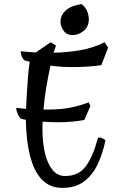

<svg xmlns="http://www.w3.org/2000/svg" viewBox="-20 -883 582 936"><path d="M285 33Q234 33 199.5 6Q165 -21 145 -68Q125 -115 116 -174.5Q107 -234 106 -299L86 -303Q76 -306 68 -324.5Q60 -343 59 -351Q59 -356 61 -356.5Q63 -357 64 -357Q75 -356 86 -354.5Q97 -353 107 -352Q108 -380 110.5 -422.5Q113 -465 116.5 -508.5Q120 -552 125 -582Q119 -584 113 -585Q107 -586 101 -588Q91 -595 86 -609Q81 -623 81 -628Q81 -633 83 -633L154 -627L227 -677L253 -661L241 -626Q306 -627 370 -638Q434 -649 490 -677L507 -651L474 -565Q404 -556 337 -556Q309 -556 281.5 -557.5Q254 -559 226 -563Q216 -518 206.5 -462.5Q197 -407 192 -349H215Q283 -349 331.5 -360Q380 -371 412 -384L421 -367L391 -298Q363 -293 329.5 -290Q296 -287 267 -287Q227 -287 188 -290Q187 -280 187 -270Q187 -260 187 -250Q187 -189 199 -137.5Q211 -86 235.5 -55.5Q260 -25 298 -25Q361 -25 396 -69.5Q431 -114 456 -205Q458 -213 463 -213Q468 -213 476.5 -210Q485 -207 494 -199Q481 -134 455.5 -81Q430 -28 388.5 2.5Q347 33 285 33ZM334 -712Q305 -712 290 -733.5Q275 -755 275 -777Q275 -810 301.5 -833Q328 -856 378 -863Q398 -847 405.5 -827Q413 -807 413 -789Q413 -753 388 -732.5Q363 -712 334 -712Z"/></svg>

Font: Julee
Style: Regular
Weight: 400
Designer: Julian Tunni
Foundry: Julian Tunni
Version: Version 1.002; ttfautohint (v1.8.4.7-5d5b);gftools[0.9.23]